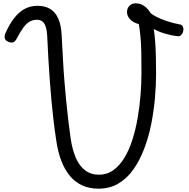

<svg xmlns="http://www.w3.org/2000/svg" viewBox="-20 -1116 1135 1155"><path d="M573 19Q466 19 402 -56Q338 -131 318 -274Q309 -333 302 -392Q295 -451 289.5 -511Q284 -571 279.5 -633.5Q275 -696 271 -762Q267 -828 264 -899Q262 -933 255 -955Q248 -977 235 -987Q222 -997 201 -997Q178 -997 158.5 -986Q139 -975 120.5 -950Q102 -925 80 -883Q71 -866 59.5 -861.5Q48 -857 29 -865Q11 -873 8.5 -886.5Q6 -900 13 -917Q37 -971 65.5 -1007.5Q94 -1044 128.5 -1062.5Q163 -1081 205 -1081Q253 -1081 284 -1061Q315 -1041 331.5 -1002Q348 -963 351 -904Q355 -830 358.5 -763Q362 -696 367 -635Q372 -574 377.5 -515.5Q383 -457 390 -399.5Q397 -342 405 -283Q415 -216 436 -167Q457 -118 492 -91.5Q527 -65 575 -65Q624 -65 662 -92.5Q700 -120 728.5 -167Q757 -214 776.5 -275.5Q796 -337 808 -406Q820 -475 825.5 -545Q831 -615 831 -679Q831 -748 830 -801Q829 -854 825 -896Q821 -938 815 -971Q781 -980 762.5 -1000Q744 -1020 744 -1043Q744 -1066 758.5 -1081Q773 -1096 796 -1096Q825 -1096 847.5 -1080Q870 -1064 887 -1036Q897 -1027 923.5 -1013.5Q950 -1000 986.5 -988Q1023 -976 1062 -969Q1075 -967 1080 -955.5Q1085 -944 1082.5 -930.5Q1080 -917 1071.5 -907Q1063 -897 1048 -898Q1030 -900 1011 -904Q992 -908 972 -914Q952 -920 935 -927Q918 -934 905 -941Q910 -909 913 -871Q916 -833 917.5 -784.5Q919 -736 919 -675Q919 -603 912 -524.5Q905 -446 889.5 -368.5Q874 -291 847.5 -221.5Q821 -152 783 -97.5Q745 -43 692.5 -12Q640 19 573 19Z"/></svg>

Font: Playwrite AR
Style: Regular
Weight: 400
Designer: Veronika Burian, José Scaglione
Foundry: TypeTogether
Version: Version 1.002